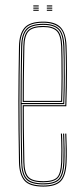

<svg xmlns="http://www.w3.org/2000/svg" viewBox="-20 -685 310 710"><path d="M140.2 5Q88.8 5 70 -17.4Q51.2 -39.8 50.2 -85Q49 -151 48.4 -205.6Q47.8 -260.2 47.9 -309.5Q48 -358.8 48.6 -408.4Q49.2 -458 50.2 -514Q51.2 -559.5 70.5 -582.2Q89.8 -605 140.2 -605Q184.2 -605 204.2 -584Q224.2 -563 226 -515.8Q226.8 -498.5 227.1 -475.2Q227.5 -452 227.6 -423.6Q227.8 -395.2 227.1 -362.1Q226.5 -329 225.2 -292H68Q68 -249.2 68.2 -216.1Q68.5 -183 69.1 -152Q69.8 -121 70.2 -85.2Q71 -45.8 85.4 -30.4Q99.8 -15 140.2 -15Q177 -15 190.8 -28.9Q204.5 -42.8 206.2 -85.8Q207 -103.2 206.9 -131Q206.8 -158.8 205.2 -191H209.2Q210.8 -160 210.9 -131.6Q211 -103.2 210.2 -85.8Q208.5 -40.8 193.2 -25.9Q178 -11 140.2 -11Q98 -11 82.5 -27.4Q67 -43.8 66.2 -85.2Q65.8 -117.8 65.1 -149.5Q64.5 -181.2 64.2 -216.9Q64 -252.5 64 -296H221.5Q222.8 -336 223.2 -369.4Q223.8 -402.8 223.8 -429.9Q223.8 -457 223.2 -478.4Q222.8 -499.8 222 -515.8Q220.2 -565.5 199.2 -583.2Q178.2 -601 140.2 -601Q91.5 -601 73.4 -579.5Q55.2 -558 54.2 -514Q53.2 -458.8 52.6 -407.4Q52 -356 52 -304.9Q52 -253.8 52.5 -199.8Q53 -145.8 54.2 -85Q55.2 -40 73.5 -19.5Q91.8 1 140.2 1Q183 1 201.5 -17.1Q220 -35.2 222.2 -85.2Q222.8 -96.5 222.9 -113.2Q223 -130 222.6 -150.1Q222.2 -170.2 221.2 -191H225.2Q226.5 -162.2 226.9 -133.9Q227.2 -105.5 226.2 -85Q224 -34.8 205 -14.9Q186 5 140.2 5ZM140.2 -3Q93.2 -3 76.2 -22.2Q59.2 -41.5 58.2 -85Q57.2 -144.8 56.6 -198.5Q56 -252.2 56 -303.4Q56 -354.5 56.6 -406.4Q57.2 -458.2 58.2 -514Q59.2 -557.8 76.8 -577.4Q94.2 -597 140.2 -597Q181.2 -597 198.9 -578.1Q216.5 -559.2 218.2 -512.8Q218.8 -499.8 219.2 -469.6Q219.8 -439.5 219.6 -396.1Q219.5 -352.8 217.5 -300H60Q60 -233.5 60.6 -184Q61.2 -134.5 62.2 -85.2Q63 -41.5 80.1 -24.2Q97.2 -7 140.2 -7Q180.5 -7 196.4 -23.2Q212.2 -39.5 214.2 -85.5Q215 -102.8 214.9 -130.9Q214.8 -159 213.2 -191H217.2Q218.5 -165.8 218.9 -136.2Q219.2 -106.8 218.2 -85.5Q216.2 -37.2 199.1 -20.1Q182 -3 140.2 -3ZM60 -304H213.8Q215.5 -350.5 215.8 -392.8Q216 -435 215.5 -466.6Q215 -498.2 214.2 -512.8Q212.5 -558.2 195.8 -575.6Q179 -593 140.2 -593Q96.5 -593 79.8 -574.6Q63 -556.2 62.2 -513.8Q61.2 -465.5 60.6 -417.1Q60 -368.8 60 -304ZM64 -308Q64 -350.5 64.2 -383.1Q64.5 -415.8 65.1 -446.4Q65.8 -477 66.2 -513.8Q67 -555 82.9 -572Q98.8 -589 140.2 -589Q175.2 -589 191.9 -573.5Q208.5 -558 210.2 -513Q210.8 -500 211.2 -470.9Q211.8 -441.8 211.6 -400.1Q211.5 -358.5 209.8 -308ZM68 -312H206Q207.5 -357.8 207.6 -398.5Q207.8 -439.2 207.2 -469.2Q206.8 -499.2 206.2 -513Q204.5 -555.5 189.4 -570.2Q174.2 -585 140.2 -585Q100 -585 85.5 -568.9Q71 -552.8 70.2 -513.8Q69.8 -478.5 69.1 -448.2Q68.5 -418 68.2 -385.9Q68 -353.8 68 -312ZM153.2 -661V-665H173.2V-661ZM103.2 -645V-649H123.2V-645ZM103.2 -653V-657H123.2V-653ZM103.2 -661V-665H123.2V-661ZM153.2 -645V-649H173.2V-645ZM153.2 -653V-657H173.2V-653Z"/></svg>

Font: Big Shoulders Inline Display Thin Thin
Style: Regular
Weight: 250
Version: Version 2.002